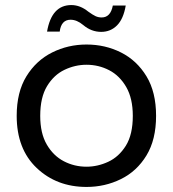

<svg xmlns="http://www.w3.org/2000/svg" viewBox="-20 -732 683 759"><path d="M46 0ZM46 0ZM322 7Q204 7 125 -68Q46 -143 46 -274Q46 -368 84.5 -430.5Q123 -493 186 -524.5Q249 -556 322 -556Q396 -556 458.5 -524.5Q521 -493 559 -430.5Q597 -368 597 -274Q597 -180 559 -117.5Q521 -55 458 -24Q395 7 322 7ZM322 -73Q366 -73 408 -92.5Q450 -112 477.5 -156Q505 -200 505 -274Q505 -343 479 -388Q453 -433 411.5 -454.5Q370 -476 322 -476Q277 -476 235 -456Q193 -436 166 -391.5Q139 -347 139 -274Q139 -205 165 -160.5Q191 -116 232.5 -94.5Q274 -73 322 -73ZM380 -606Q341 -606 309 -633Q284 -654 259 -654Q222 -654 216 -607H166Q184 -712 262 -712Q297 -712 329 -686Q347 -673 358 -668Q369 -663 382 -663Q417 -663 426 -710H477Q468 -657 442.5 -631.5Q417 -606 380 -606Z"/></svg>

Font: Ulagadi Sans
Style: Regular
Weight: 400
Designer: Ninad Kale (Devanagari), Jonny Pinhorn (Latin)
Foundry: Indian Type Foundry
Version: Version 3.01;March 29, 2020;FontCreator 12.0.0.2522 64-bit; 